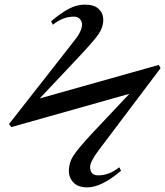

<svg xmlns="http://www.w3.org/2000/svg" viewBox="-20 -793 715 831"><path d="M675 -498 408 -144Q370 -93 370 -71Q370 -34 405 -34Q453 -34 496 -69L504 -54Q419 18 358 18Q318 18 298 -3Q278 -24 278 -53Q278 -87 296 -116.5Q314 -146 378 -215L540 -387L29 -243L19 -256L297 -611Q335 -657 335 -686Q335 -702 325 -711.5Q315 -721 300 -721Q252 -721 209 -686L201 -701Q247 -739 280 -756Q313 -773 347 -773Q388 -773 407.5 -754Q427 -735 427 -707Q427 -675 406 -644.5Q385 -614 314 -539L152 -367L667 -512Z"/></svg>

Font: STIX
Style: Italic
Weight: 400
Italic angle: -16.33°
Designer: MicroPress Inc., with final additions and corrections provided by Coen Hoffman, Elsevier (retired)
Version: Version 1.1.1